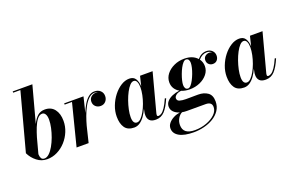

<svg xmlns="http://www.w3.org/2000/svg" viewBox="-116 -1211 2956 1932"><g transform="rotate(-20 1362.0 -245.0)"><path d="M186.5 -736.5H109V-750H319.5L215 -362Q239 -413 270.5 -441Q302 -469 349 -469Q416 -469 452.2 -422Q488.5 -375 488.5 -297.5Q488.5 -239 466 -184Q443.5 -129 404 -85.2Q364.5 -41.5 313 -15.8Q261.5 10 204 10Q143 10 95 -27.8Q47 -65.5 21 -120ZM136 -68Q136.5 -42 146 -24.2Q155.5 -6.5 180.5 -6.5Q206 -6.5 231.5 -30.2Q257 -54 279.2 -93.2Q301.5 -132.5 318.8 -179.2Q336 -226 346 -272.8Q356 -319.5 356 -358Q356 -396 343.5 -417.2Q331 -438.5 309.5 -438.5Q280 -438.5 256 -407.5Q232 -376.5 213.2 -329Q194.5 -281.5 180 -232.5Z M633.5 -446.5H554.5V-460H761.5L721.5 -296.5Q739.5 -342.5 763 -382Q786.5 -421.5 815.8 -445.5Q845 -469.5 880 -469.5Q918.5 -469.5 943 -447.2Q967.5 -425 967.5 -389Q967.5 -355.5 946.5 -332.5Q925.5 -309.5 892 -309.5Q860 -309.5 838.5 -329.5Q817 -349.5 817 -381Q817 -412 838.5 -432Q860 -452 892.5 -452Q905 -452 916.5 -449Q900 -456.5 879.5 -456.5Q844.5 -456.5 815 -429Q785.5 -401.5 761.8 -357.8Q738 -314 720.2 -264.5Q702.5 -215 690.5 -170.5L649 0H520Z M1536.5 -157Q1500.5 -72 1462.2 -31Q1424 10 1367 10Q1322 10 1301.2 -11.2Q1280.5 -32.5 1280.5 -68Q1280.5 -78 1281.2 -85.2Q1282 -92.5 1283 -97.5L1290.5 -135.5Q1273 -96 1250 -63Q1227 -30 1198.2 -10Q1169.5 10 1136 10Q1067 10 1036.2 -34Q1005.5 -78 1005.5 -152.5Q1005.5 -210 1027 -266.2Q1048.5 -322.5 1084.5 -368.5Q1120.5 -414.5 1164.5 -442.2Q1208.5 -470 1254 -470Q1299.5 -470 1319.8 -437.5Q1340 -405 1341.5 -355L1367 -460H1501.5L1391.5 -46.5Q1389.5 -39 1389.5 -31Q1389.5 -16.5 1404 -16.5Q1419.5 -16.5 1437.8 -28.8Q1456 -41 1477.2 -72.5Q1498.5 -104 1523.5 -161ZM1331 -349Q1331 -386.5 1320.5 -409.5Q1310 -432.5 1287 -432.5Q1267 -432.5 1245.8 -409.8Q1224.5 -387 1204.8 -349.5Q1185 -312 1169.5 -267.8Q1154 -223.5 1144.8 -179.8Q1135.5 -136 1135.5 -100.5Q1135.5 -28.5 1179 -28.5Q1200 -28.5 1221.2 -49.8Q1242.5 -71 1262.2 -106Q1282 -141 1297.5 -183.5Q1313 -226 1322 -269.2Q1331 -312.5 1331 -349Z M1792 -160Q1742.5 -160 1703.5 -176.5Q1665.5 -172 1646.8 -155.8Q1628 -139.5 1628 -123Q1628 -97 1655.2 -89Q1682.5 -81 1720 -81Q1737.5 -81 1762.8 -81.2Q1788 -81.5 1812.2 -81.8Q1836.5 -82 1851 -82Q1912.5 -82 1953 -53.2Q1993.5 -24.5 1993.5 42Q1993.5 96.5 1966 137.5Q1938.5 178.5 1893.2 205.8Q1848 233 1793 246.5Q1738 260 1683 260Q1581 260 1527 228.8Q1473 197.5 1473 143Q1473 113.5 1493.5 88.5Q1514 63.5 1546.8 46.5Q1579.5 29.5 1616.5 24Q1578 12.5 1554.5 -11.5Q1531 -35.5 1531 -69Q1531 -101 1552.8 -125Q1574.5 -149 1610.2 -164Q1646 -179 1688 -184Q1656.5 -201.5 1638.5 -230Q1620.5 -258.5 1620.5 -296.5Q1620.5 -344.5 1651 -383.8Q1681.5 -423 1732 -446.2Q1782.5 -469.5 1842 -469.5Q1932.5 -469.5 1980.5 -415.5Q2021.5 -465 2078.5 -465Q2113.5 -465 2137 -443.2Q2160.5 -421.5 2160.5 -388Q2160.5 -359.5 2143.8 -340Q2127 -320.5 2097.5 -320.5Q2072.5 -320.5 2054.8 -337Q2037 -353.5 2037 -380.5Q2037 -408.5 2056.5 -424.2Q2076 -440 2101 -440Q2115 -440 2128.5 -433Q2108.5 -452.5 2078.5 -452.5Q2027 -452.5 1988.5 -406Q2013.5 -372.5 2013.5 -328.5Q2013.5 -281 1982.8 -242.8Q1952 -204.5 1901.8 -182.2Q1851.5 -160 1792 -160ZM1778.5 -174Q1793 -174 1808.8 -191.5Q1824.5 -209 1839.2 -237Q1854 -265 1866 -296.8Q1878 -328.5 1884.8 -358Q1891.5 -387.5 1891.5 -407.5Q1891.5 -428 1883 -441.8Q1874.5 -455.5 1855 -455.5Q1840.5 -455.5 1824.8 -438.2Q1809 -421 1794.2 -393Q1779.5 -365 1767.8 -333.2Q1756 -301.5 1749 -272.2Q1742 -243 1742 -223Q1742 -202.5 1750.8 -188.2Q1759.5 -174 1778.5 -174ZM1574.5 144.5Q1574.5 243.5 1701 243.5Q1766.5 243.5 1824.8 222.2Q1883 201 1919.2 165.8Q1955.5 130.5 1955.5 88Q1955.5 34 1889 34H1689.5Q1662.5 34 1638.5 29.5Q1611 43.5 1592.8 74.5Q1574.5 105.5 1574.5 144.5Z M2713.5 -157Q2677.5 -72 2639.2 -31Q2601 10 2544 10Q2499 10 2478.2 -11.2Q2457.5 -32.5 2457.5 -68Q2457.5 -78 2458.2 -85.2Q2459 -92.5 2460 -97.5L2467.5 -135.5Q2450 -96 2427 -63Q2404 -30 2375.2 -10Q2346.5 10 2313 10Q2244 10 2213.2 -34Q2182.5 -78 2182.5 -152.5Q2182.5 -210 2204 -266.2Q2225.5 -322.5 2261.5 -368.5Q2297.5 -414.5 2341.5 -442.2Q2385.5 -470 2431 -470Q2476.5 -470 2496.8 -437.5Q2517 -405 2518.5 -355L2544 -460H2678.5L2568.5 -46.5Q2566.5 -39 2566.5 -31Q2566.5 -16.5 2581 -16.5Q2596.5 -16.5 2614.8 -28.8Q2633 -41 2654.2 -72.5Q2675.5 -104 2700.5 -161ZM2508 -349Q2508 -386.5 2497.5 -409.5Q2487 -432.5 2464 -432.5Q2444 -432.5 2422.8 -409.8Q2401.5 -387 2381.8 -349.5Q2362 -312 2346.5 -267.8Q2331 -223.5 2321.8 -179.8Q2312.5 -136 2312.5 -100.5Q2312.5 -28.5 2356 -28.5Q2377 -28.5 2398.2 -49.8Q2419.5 -71 2439.2 -106Q2459 -141 2474.5 -183.5Q2490 -226 2499 -269.2Q2508 -312.5 2508 -349Z"/></g></svg>

Font: Bodoni* 16pt
Style: Bold Italic
Weight: 700
Italic angle: -13°
Version: Version 2.3